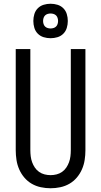

<svg xmlns="http://www.w3.org/2000/svg" viewBox="-20 -997 540 1025"><path d="M250 8Q224 8 198 2.5Q172 -3 149.5 -16Q127 -29 110 -49Q93 -69 82.5 -93Q72 -117 68 -143Q64 -169 64 -195V-735H142V-195Q142 -179 144 -162.5Q146 -146 151.5 -131Q157 -116 166 -102.5Q175 -89 188.5 -79.5Q202 -70 218 -66Q234 -62 250 -62Q266 -62 282 -66Q298 -70 311.5 -79.5Q325 -89 334 -102.5Q343 -116 348.5 -131Q354 -146 356 -162.5Q358 -179 358 -195V-735H436V-195Q436 -169 432 -143Q428 -117 417.5 -93Q407 -69 390 -49Q373 -29 350.5 -16Q328 -3 302 2.5Q276 8 250 8ZM250 -793Q231 -793 213 -798.5Q195 -804 182 -817Q169 -830 163.5 -848Q158 -866 158 -885Q158 -904 163.5 -922Q169 -940 182 -953Q195 -966 213 -971.5Q231 -977 250 -977Q269 -977 287 -971.5Q305 -966 318 -953Q331 -940 336.5 -922Q342 -904 342 -885Q342 -866 336.5 -848Q331 -830 318 -817Q305 -804 287 -798.5Q269 -793 250 -793ZM250 -845Q258 -845 266 -847.5Q274 -850 279.5 -855.5Q285 -861 287.5 -869Q290 -877 290 -885Q290 -893 287.5 -901Q285 -909 279.5 -914.5Q274 -920 266 -922.5Q258 -925 250 -925Q242 -925 234 -922.5Q226 -920 220.5 -914.5Q215 -909 212.5 -901Q210 -893 210 -885Q210 -877 212.5 -869Q215 -861 220.5 -855.5Q226 -850 234 -847.5Q242 -845 250 -845Z"/></svg>

Font: Iosevka Custom
Style: Regular
Weight: 400
Monospace: yes
Designer: Belleve Invis
Foundry: Belleve Invis
Version: Version 32.5.0; ttfautohint (v1.8.4)